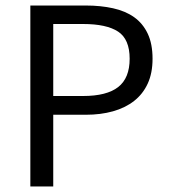

<svg xmlns="http://www.w3.org/2000/svg" viewBox="-20 -676 616 696"><path d="M90 -656H291Q345 -656 390 -646Q435 -636 466.5 -613.5Q498 -591 515.5 -554Q533 -517 533 -463Q533 -411 515.5 -373Q498 -335 466 -310Q434 -285 389.5 -272.5Q345 -260 291 -260H173V0H90ZM281 -328Q367 -328 408.5 -360.5Q450 -393 450 -463Q450 -534 408 -561.5Q366 -589 281 -589H173V-328Z"/></svg>

Font: Myanmar Sanpya
Style: Regular
Weight: 400
Designer: Danh Hong
Foundry: Google Inc.
Version: Version 2.00 November 22, 2015